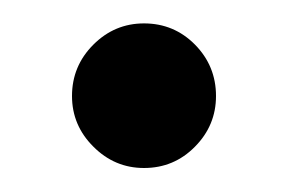

<svg xmlns="http://www.w3.org/2000/svg" viewBox="-20 -130 240 160"><path d="M40 -50Q40 -75 57.8 -92.8Q75.5 -110.5 100 -110.5Q125 -110.5 142.5 -92.8Q160 -75 160 -50Q160 -25.5 142.5 -7.8Q125 10 100 10Q75.5 10 57.8 -7.8Q40 -25.5 40 -50Z"/></svg>

Font: Bodoni Moda 16pt
Style: Regular
Weight: 400
Version: Version 2.3